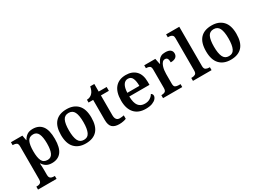

<svg xmlns="http://www.w3.org/2000/svg" viewBox="-35 -1621 3670 2717"><g transform="rotate(-30 1800.0 -262.0)"><path d="M15 236V188H25Q43 188 60.5 183.5Q78 179 89.5 164.5Q101 150 101 120V-419Q101 -464 79.5 -476Q58 -488 28 -488H18V-536H205L220 -453H224Q246 -495 282 -520.5Q318 -546 377 -546Q476 -546 528.5 -479Q581 -412 581 -267Q581 -123 528.5 -56Q476 11 377 11Q321 11 285.5 -11Q250 -33 228 -69H223Q226 -42 227 -9Q228 24 228 45V122Q228 151 239.5 165Q251 179 268.5 183.5Q286 188 304 188H318V236ZM345 -59Q402 -59 427 -111.5Q452 -164 452 -267Q452 -370 427 -423Q402 -476 345 -476Q278 -476 253 -423Q228 -370 228 -267Q228 -164 253 -111.5Q278 -59 345 -59Z M929 10Q814 10 748 -59.5Q682 -129 682 -270Q682 -410 745.5 -479Q809 -548 932 -548Q1047 -548 1113 -479Q1179 -410 1179 -270Q1179 -129 1115.5 -59.5Q1052 10 929 10ZM931 -48Q996 -48 1022.5 -104.5Q1049 -161 1049 -270Q1049 -379 1022 -433.5Q995 -488 930 -488Q865 -488 838.5 -433.5Q812 -379 812 -270Q812 -161 839 -104.5Q866 -48 931 -48Z M1475 10Q1401 10 1363 -25Q1325 -60 1325 -147V-473H1250V-519Q1276 -519 1300 -529.5Q1324 -540 1339 -557Q1371 -589 1385 -660H1452V-536H1582V-473H1452V-151Q1452 -59 1523 -59Q1542 -59 1558.5 -61.5Q1575 -64 1591 -67V-11Q1576 -4 1544.5 3Q1513 10 1475 10Z M1910 10Q1790 10 1726 -62Q1662 -134 1662 -265Q1662 -405 1724 -476.5Q1786 -548 1899 -548Q2003 -548 2062.5 -487Q2122 -426 2122 -308V-259H1792Q1794 -154 1830 -107Q1866 -60 1934 -60Q1986 -60 2021 -82.5Q2056 -105 2074 -137Q2085 -132 2092.5 -121.5Q2100 -111 2100 -96Q2100 -72 2079.5 -47.5Q2059 -23 2017 -6.5Q1975 10 1910 10ZM1991 -318Q1991 -396 1970.5 -441.5Q1950 -487 1899 -487Q1852 -487 1824.5 -444Q1797 -401 1794 -318Z M2194 0V-48H2197Q2231 -48 2253.5 -60.5Q2276 -73 2276 -120V-420Q2276 -464 2254.5 -476Q2233 -488 2200 -488H2196V-536H2377L2396 -443H2401Q2415 -475 2432 -498Q2449 -521 2475 -534Q2501 -547 2544 -547Q2600 -547 2626.5 -525.5Q2653 -504 2653 -467Q2653 -427 2625 -405.5Q2597 -384 2542 -384Q2542 -425 2531 -445Q2520 -465 2492 -465Q2466 -465 2449 -445.5Q2432 -426 2421.5 -396Q2411 -366 2407 -333.5Q2403 -301 2403 -274V-115Q2403 -71 2424.5 -59.5Q2446 -48 2478 -48H2508V0Z M2683 0V-48H2696Q2726 -48 2748.5 -61Q2771 -74 2771 -118V-648Q2771 -676 2759.5 -689.5Q2748 -703 2730.5 -707.5Q2713 -712 2696 -712H2683V-760H2898V-118Q2898 -74 2921 -61Q2944 -48 2974 -48H2987V0Z M3299 10Q3184 10 3118 -59.5Q3052 -129 3052 -270Q3052 -410 3115.5 -479Q3179 -548 3302 -548Q3417 -548 3483 -479Q3549 -410 3549 -270Q3549 -129 3485.5 -59.5Q3422 10 3299 10ZM3301 -48Q3366 -48 3392.5 -104.5Q3419 -161 3419 -270Q3419 -379 3392 -433.5Q3365 -488 3300 -488Q3235 -488 3208.5 -433.5Q3182 -379 3182 -270Q3182 -161 3209 -104.5Q3236 -48 3301 -48Z"/></g></svg>

Font: Noto Serif Hentaigana SemiBold
Style: Regular
Weight: 600
Designer: Kazuhiro Yamada
Foundry: nipponia
Version: Version 1.000; ttfautohint (v1.8.4.7-5d5b)